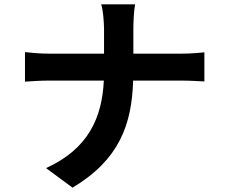

<svg xmlns="http://www.w3.org/2000/svg" viewBox="-20 -810 1040 884"><path d="M204 -563C164 -563 125 -567 95 -570V-434C126 -436 164 -439 208 -439H458C450 -270 388 -125 192 -36L314 54C530 -75 587 -238 593 -439H814C854 -439 900 -436 921 -435V-569C900 -567 861 -563 815 -563H594V-673C594 -705 596 -759 602 -790H446C455 -761 458 -714 459 -680V-563H204Z"/></svg>

Font: Glow Sans SC Normal
Style: Bold
Weight: 700
Designer: Ryoko NISHIZUKA (kana, bopomofo & ideographs); Paul D. Hunt (Latin, Greek & Cyrillic); Sandoll Communications, Soo-young
Version: Version 0.93